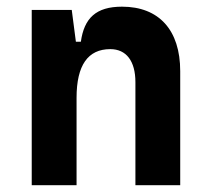

<svg xmlns="http://www.w3.org/2000/svg" viewBox="-20 -547 626 567"><path d="M379.9 0H512.2V-336.9C512.2 -458 449.7 -527.3 340.3 -527.3C263.2 -527.3 228.5 -493.2 218.8 -423.8H204.1L191.9 -517.6H73.7V0H206.1V-258.3C206.1 -354.5 239.7 -401.9 305.7 -401.9C353 -401.9 379.9 -366.7 379.9 -304.2Z"/></svg>

Font: CaskaydiaCove Nerd Font
Style: Bold
Weight: 700
Designer: Aaron Bell
Foundry: Saja Typeworks
Version: Version 2111.1;Nerd Fonts 2.3.0